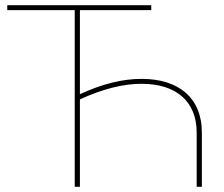

<svg xmlns="http://www.w3.org/2000/svg" viewBox="-20 -720 863 740"><path d="M268 0H288V-337C378 -378 455 -397 526 -397C658 -397 738 -330 738 -209V0H758V-209C758 -346 665 -416 526 -416C452 -416 375 -397 288 -357V-681H563V-700H8V-681H268Z"/></svg>

Font: Chess Sans Thin
Style: Regular
Weight: 100
Designer: Wolf Bōese
Foundry: Wolf Bōese
Version: Version 7.223;Glyphs 3.3 (3306)